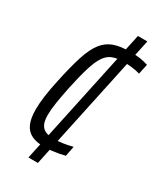

<svg xmlns="http://www.w3.org/2000/svg" viewBox="-179 -766 719 845"><g transform="rotate(30 180.5 -344.0)"><path d="M148 -67Q111 -67 85.5 -79Q60 -91 47.5 -118.5Q35 -146 35 -192Q35 -221 40 -258.5Q45 -296 55 -342Q73 -428 90.5 -482.5Q108 -537 131 -566.5Q154 -596 186.5 -607.5Q219 -619 267 -619Q287 -619 305 -617.5Q323 -616 337.5 -612.5Q352 -609 361 -606L350 -555Q330 -561 307.5 -563.5Q285 -566 264 -566Q232 -566 210 -557.5Q188 -549 172 -525.5Q156 -502 142.5 -458Q129 -414 114 -344Q104 -295 98.5 -259Q93 -223 93 -197Q93 -168 101 -151Q109 -134 125 -126.5Q141 -119 167 -119Q194 -119 216 -122.5Q238 -126 262 -132L252 -81Q237 -77 220.5 -74Q204 -71 187 -69Q170 -67 148 -67ZM113 8 263 -696H311L161 8Z"/></g></svg>

Font: Saira Condensed Light
Style: Italic
Weight: 300
Width: 3
Italic angle: -12°
Designer: Hector Gatti with collaboration of the Omnibus-Type team
Foundry: Omnibus-Type
Version: Version 1.101